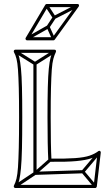

<svg xmlns="http://www.w3.org/2000/svg" viewBox="-20 -938 544 966"><path d="M160 -59 152 -73 53 -7 61 7ZM236 -126 226 -138 151 -72 161 -60ZM61 -687 53 -673 152 -611Q154 -610 156.5 -610Q159 -610 160 -611L258 -673L250 -687L152 -625Q150 -624 156 -624Q162 -624 160 -625ZM453 5 465 -5 403 -79Q402 -81 402 -74Q402 -67 403 -69L485 -166L473 -176L391 -79Q389 -77 389 -74Q389 -71 391 -69ZM164 -618H148V-66Q148 -62 150.5 -60Q153 -58 156 -58L397 -66V-82L156 -74Q152 -74 158 -68Q164 -62 164 -66ZM57 8H459Q462 8 464 6Q466 4 467 1L487 -170Q488 -175 483.5 -178Q479 -181 474 -177Q457 -164 431 -155Q405 -146 358 -142.5Q311 -139 231 -140L239 -132Q237 -169 236 -222Q235 -275 235 -349Q235 -438 236.5 -495Q238 -552 240.5 -587Q243 -622 248.5 -642Q254 -662 261 -676Q263 -681 261 -684.5Q259 -688 254 -688H57Q53 -688 50.5 -684.5Q48 -681 50 -676Q58 -662 63 -642Q68 -622 70.5 -587Q73 -552 74.5 -495Q76 -438 76 -349Q76 -255 74.5 -194.5Q73 -134 70.5 -97Q68 -60 63 -39.5Q58 -19 50 -4Q48 0 50.5 4Q53 8 57 8ZM57 -8 64 4Q72 -11 77 -32.5Q82 -54 85.5 -91.5Q89 -129 90.5 -191Q92 -253 92 -349Q92 -440 90.5 -498.5Q89 -557 85.5 -592.5Q82 -628 77 -648.5Q72 -669 64 -684L57 -672H254L247 -684Q240 -669 234.5 -648.5Q229 -628 225.5 -592.5Q222 -557 220.5 -498.5Q219 -440 219 -349Q219 -275 220 -222Q221 -169 223 -132Q223 -128 225.5 -126Q228 -124 231 -124Q315 -123 363.5 -127.5Q412 -132 439 -141.5Q466 -151 484 -165L471 -172L451 -1L459 -8ZM260 -846 246 -854 215 -807 229 -799ZM221 -914 207 -906 246 -846Q248 -843 251 -842.5Q254 -842 257 -843L374 -903L366 -917L249 -857Q247 -856 254.5 -854Q262 -852 260 -854ZM242 -740 256 -746 229 -806Q228 -810 224.5 -811Q221 -812 218 -810L112 -750L120 -736L226 -796Q229 -798 221.5 -800.5Q214 -803 215 -800ZM123 -739 222 -906 215 -902H370L364 -915L243 -748L249 -751H116ZM109 -747Q107 -743 109.5 -739Q112 -735 116 -735H249Q251 -735 252.5 -736Q254 -737 255 -738L376 -905Q379 -910 377 -914Q375 -918 370 -918H215Q211 -918 208 -914Z"/></svg>

Font: Tilt Prism
Style: Regular
Weight: 400
Version: Version 1.000